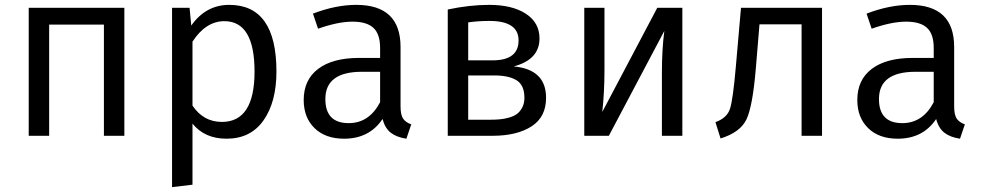

<svg xmlns="http://www.w3.org/2000/svg" viewBox="-20 -558 4037 789"><path d="M407 -457H182V0H98V-526H491V0H407Z M892 -57Q1026 -57 1026 -264Q1026 -471 902 -471Q826 -471 771 -387V-124Q816 -57 892 -57ZM922 -538Q1116 -538 1116 -264Q1116 -139 1063 -63.5Q1010 12 911 12Q821 12 771 -50V201L687 211V-526H759L766 -453Q826 -538 922 -538Z M1413 -52Q1497 -52 1542 -138V-263H1467Q1317 -263 1317 -151Q1317 -52 1413 -52ZM1626 -365V-121Q1626 -86 1636.5 -70.5Q1647 -55 1670 -47L1650 12Q1610 6 1586 -12.5Q1562 -31 1552 -69Q1498 12 1394 12Q1317 12 1272.5 -31.5Q1228 -75 1228 -147Q1228 -230 1287.5 -275Q1347 -320 1456 -320H1542V-361Q1542 -418 1514.5 -443.5Q1487 -469 1429 -469Q1369 -469 1287 -440L1266 -502Q1360 -538 1444 -538Q1626 -538 1626 -365Z M1904 -66H1991Q2014 -66 2032.5 -67.5Q2051 -69 2071 -74.5Q2091 -80 2104 -89.5Q2117 -99 2126 -116Q2135 -133 2135 -156Q2135 -208 2103 -228Q2071 -248 2010 -248H1904ZM1991 -472Q1946 -472 1904 -466V-310H2004Q2111 -310 2111 -392Q2111 -472 1991 -472ZM2091 -285Q2224 -273 2224 -156Q2224 -77 2164 -38.5Q2104 0 2004 0H1820V-519Q1910 -538 1990 -538Q2085 -538 2141 -501.5Q2197 -465 2197 -400Q2197 -313 2091 -285Z M2784 0H2700V-258Q2700 -356 2710 -431L2482 0H2381V-526H2464V-272Q2464 -179 2455 -98L2681 -526H2784Z M3358 -526V0H3274V-458H3101L3086 -277Q3073 -121 3047.5 -67.5Q3022 -14 2941 11L2920 -56Q2967 -73 2979.5 -110Q2992 -147 3004 -286L3025 -526Z M3688 -52Q3772 -52 3817 -138V-263H3742Q3592 -263 3592 -151Q3592 -52 3688 -52ZM3901 -365V-121Q3901 -86 3911.5 -70.5Q3922 -55 3945 -47L3925 12Q3885 6 3861 -12.5Q3837 -31 3827 -69Q3773 12 3669 12Q3592 12 3547.5 -31.5Q3503 -75 3503 -147Q3503 -230 3562.5 -275Q3622 -320 3731 -320H3817V-361Q3817 -418 3789.5 -443.5Q3762 -469 3704 -469Q3644 -469 3562 -440L3541 -502Q3635 -538 3719 -538Q3901 -538 3901 -365Z"/></svg>

Font: FiraSans
Style: Regular
Weight: 350
Designer: Carrois Corporate & Edenspiekermann AG
Foundry: Carrois Corporate GbR & Edenspiekermann AG
Version: Version 3.106;PS 003.106;hotconv 1.0.70;makeotf.lib2.5.58329